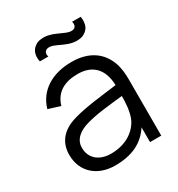

<svg xmlns="http://www.w3.org/2000/svg" viewBox="-184 -885 947 1021"><g transform="rotate(-30 289.5 -374.5)"><path d="M461.5 -761.5H408.3C414.6 -745.8 411.5 -722.9 386.5 -720.8C363.5 -718.8 341.7 -732.3 307.3 -746.9C279.2 -759.4 249 -768.8 215.6 -763.5C195.8 -761.5 174 -749 161.5 -728.1C151 -709.4 150 -684.4 155.2 -664.6H207.3C201 -680.2 204.2 -703.1 230.2 -705.2C253.1 -707.3 275 -693.8 308.3 -679.2C336.5 -666.7 366.7 -657.3 400 -662.5C419.8 -664.6 441.7 -677.1 454.2 -697.9C464.6 -716.7 465.6 -741.7 461.5 -761.5ZM516.7 0V-346.9C516.7 -379.2 513.5 -407.3 506.3 -435.4C479.2 -527.1 407.3 -578.1 299 -578.1C177.1 -578.1 90.6 -521.9 62.5 -425L135.4 -402.1C157.3 -477.1 216.7 -506.3 294.8 -506.3C385.4 -506.3 437.5 -454.2 440.6 -354.2C338.5 -340.6 247.9 -332.3 169.8 -309.4C82.3 -284.4 41.7 -229.2 41.7 -155.2C41.7 -50 118.8 15.6 226 15.6C326 15.6 400 -16.7 447.9 -90.6V0ZM417.7 -146.9C384.4 -84.4 318.8 -50 238.5 -50C165.6 -50 118.8 -90.6 118.8 -154.2C118.8 -205.2 157.3 -236.5 215.6 -253.1C282.3 -271.9 349 -277.1 440.6 -287.5C440.6 -251 438.5 -189.6 417.7 -146.9Z"/></g></svg>

Font: Manrope3
Style: Regular
Weight: 400
Width: 4
Designer: Mikhail Sharanda
Foundry: Mikhail Sharanda
Version: Version 3.000;PS 003.000;hotconv 1.0.88;makeotf.lib2.5.64775